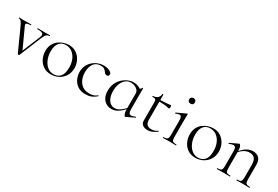

<svg xmlns="http://www.w3.org/2000/svg" viewBox="50 -1431 3308 2282"><g transform="rotate(30 1703.5 -289.5)"><path d="M425 -386Q427 -386 427 -380Q427 -374 425 -374Q401 -374 385 -360Q369 -346 352 -305L227 -1Q226 3 216.5 3Q207 3 205 -1L68 -303Q48 -348 35 -361Q22 -374 4 -374Q1 -374 1 -380Q1 -386 4 -386Q18 -386 34.5 -385Q51 -384 65 -384Q98 -384 122 -385Q146 -386 166 -386Q169 -386 169 -380Q169 -374 166 -374Q135 -374 116.5 -366.5Q98 -359 109 -335L239 -51L216 -22L335 -311Q349 -346 331.5 -360Q314 -374 258 -374Q256 -374 256 -380Q256 -386 258 -386Q282 -386 303.5 -385Q325 -384 359 -384Q380 -384 393 -385Q406 -386 425 -386Z M663 13Q604 13 560.5 -16Q517 -45 493.5 -93.5Q470 -142 470 -198Q470 -250 489 -288Q508 -326 539.5 -350.5Q571 -375 608 -387Q645 -399 681 -399Q741 -399 784 -369Q827 -339 850 -292Q873 -245 873 -193Q873 -129 844 -83Q815 -37 767.5 -12Q720 13 663 13ZM691 -5Q747 -5 781 -42.5Q815 -80 815 -167Q815 -228 794 -276Q773 -324 735.5 -352Q698 -380 648 -380Q591 -380 559 -340.5Q527 -301 527 -227Q527 -168 547.5 -117Q568 -66 605 -35.5Q642 -5 691 -5Z M1140 12Q1072 12 1029.5 -17.5Q987 -47 967 -92.5Q947 -138 947 -185Q947 -235 966 -274Q985 -313 1016.5 -340Q1048 -367 1086 -381Q1124 -395 1161 -395Q1189 -395 1215 -387.5Q1241 -380 1258 -367Q1275 -354 1275 -338Q1275 -326 1267.5 -317.5Q1260 -309 1246 -309Q1232 -309 1222 -318Q1212 -327 1206 -337Q1194 -354 1177.5 -364.5Q1161 -375 1129 -375Q1068 -375 1036 -330.5Q1004 -286 1004 -214Q1004 -163 1022 -118.5Q1040 -74 1077.5 -46.5Q1115 -19 1175 -19Q1201 -19 1228.5 -26.5Q1256 -34 1278 -54Q1281 -56 1284.5 -52Q1288 -48 1285 -46Q1251 -15 1216 -1.5Q1181 12 1140 12Z M1491 9Q1453 9 1420 -10Q1387 -29 1367.5 -66.5Q1348 -104 1348 -160Q1348 -217 1368.5 -261.5Q1389 -306 1422.5 -336.5Q1456 -367 1494.5 -383Q1533 -399 1568 -399Q1603 -399 1635 -385.5Q1667 -372 1685 -349L1653 -295Q1653 -321 1636.5 -340Q1620 -359 1594.5 -369.5Q1569 -380 1543 -380Q1502 -380 1471 -355.5Q1440 -331 1422.5 -288Q1405 -245 1405 -188Q1405 -114 1436 -66.5Q1467 -19 1520 -19Q1550 -19 1577 -33.5Q1604 -48 1627 -69.5Q1650 -91 1669 -113L1677 -106Q1655 -80 1627.5 -53.5Q1600 -27 1566 -9Q1532 9 1491 9ZM1681 8Q1674 8 1663.5 -16Q1653 -40 1653 -80V-361Q1667 -368 1675 -374Q1683 -380 1690 -394Q1691 -396 1695 -395Q1699 -394 1699 -392V-106Q1699 -72 1707.5 -56.5Q1716 -41 1736 -41Q1747 -41 1760 -45Q1773 -49 1792 -56Q1797 -58 1799 -53Q1801 -48 1796 -46L1685 7Q1683 8 1681 8Z M1990 12Q1966 12 1944.5 4.5Q1923 -3 1910 -20.5Q1897 -38 1897 -68V-306Q1897 -331 1894 -342.5Q1891 -354 1880 -357.5Q1869 -361 1845 -361Q1842 -361 1842 -367Q1842 -373 1845 -373Q1883 -373 1906.5 -394Q1930 -415 1930 -447Q1930 -450 1937.5 -450Q1945 -450 1945 -447V-102Q1945 -60 1965.5 -39.5Q1986 -19 2026 -19Q2053 -19 2073.5 -27.5Q2094 -36 2107 -46Q2111 -48 2114 -43.5Q2117 -39 2113 -36Q2076 -10 2048 1Q2020 12 1990 12ZM2083 -338Q2044 -348 2008.5 -350.5Q1973 -353 1933 -353V-374Q1972 -374 2008.5 -377Q2045 -380 2086 -384Q2089 -384 2091 -377.5Q2093 -371 2093 -361Q2093 -354 2090 -345.5Q2087 -337 2083 -338Z M2197 0Q2195 0 2195 -6Q2195 -12 2197 -12Q2238 -12 2250.5 -25Q2263 -38 2263 -81V-270Q2263 -306 2256 -322.5Q2249 -339 2230 -339Q2221 -339 2209.5 -335.5Q2198 -332 2182 -324Q2178 -323 2175.5 -328.5Q2173 -334 2177 -336L2301 -394Q2304 -395 2305 -395Q2307 -395 2309.5 -393Q2312 -391 2312 -388Q2312 -381 2311 -349.5Q2310 -318 2310 -271V-81Q2310 -38 2321.5 -25Q2333 -12 2375 -12Q2378 -12 2378 -6Q2378 0 2375 0Q2358 0 2335 -1Q2312 -2 2286 -2Q2261 -2 2238 -1Q2215 0 2197 0ZM2278 -516Q2259 -516 2248.5 -526Q2238 -536 2238 -554Q2238 -572 2248.5 -582Q2259 -592 2278 -592Q2296 -592 2306 -582Q2316 -572 2316 -554Q2316 -516 2278 -516Z M2645 13Q2586 13 2542.5 -16Q2499 -45 2475.5 -93.5Q2452 -142 2452 -198Q2452 -250 2471 -288Q2490 -326 2521.5 -350.5Q2553 -375 2590 -387Q2627 -399 2663 -399Q2723 -399 2766 -369Q2809 -339 2832 -292Q2855 -245 2855 -193Q2855 -129 2826 -83Q2797 -37 2749.5 -12Q2702 13 2645 13ZM2673 -5Q2729 -5 2763 -42.5Q2797 -80 2797 -167Q2797 -228 2776 -276Q2755 -324 2717.5 -352Q2680 -380 2630 -380Q2573 -380 2541 -340.5Q2509 -301 2509 -227Q2509 -168 2529.5 -117Q2550 -66 2587 -35.5Q2624 -5 2673 -5Z M3207 0Q3204 0 3204 -6Q3204 -12 3207 -12Q3248 -12 3260 -25Q3272 -38 3272 -81V-248Q3272 -309 3249 -337Q3226 -365 3177 -365Q3139 -365 3099.5 -340Q3060 -315 3031 -271L3027 -283Q3074 -345 3117 -372Q3160 -399 3204 -399Q3259 -399 3289 -369.5Q3319 -340 3319 -278V-81Q3319 -38 3330.5 -25Q3342 -12 3384 -12Q3387 -12 3387 -6Q3387 0 3384 0Q3367 0 3344 -1Q3321 -2 3296 -2Q3271 -2 3247.5 -1Q3224 0 3207 0ZM2938 0Q2935 0 2935 -6Q2935 -12 2938 -12Q2979 -12 2991 -25Q3003 -38 3003 -81V-281Q3003 -315 2995 -330.5Q2987 -346 2967 -346Q2957 -346 2943 -342Q2929 -338 2911 -331Q2907 -330 2904.5 -335Q2902 -340 2906 -342L3017 -394Q3019 -395 3022 -395Q3029 -395 3039.5 -374.5Q3050 -354 3050 -315V-81Q3050 -38 3061.5 -25Q3073 -12 3115 -12Q3118 -12 3118 -6Q3118 0 3115 0Q3098 0 3075 -1Q3052 -2 3027 -2Q3002 -2 2978.5 -1Q2955 0 2938 0Z"/></g></svg>

Font: Cormorant Infant Light
Style: Regular
Weight: 300
Designer: Christian Thalmann (Catharsis Fonts)
Foundry: Catharsis Fonts
Version: Version 4.001